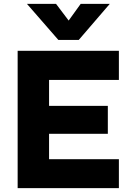

<svg xmlns="http://www.w3.org/2000/svg" viewBox="-20 -970 665 990"><path d="M71 0V-708H593V-558H233V-424H536V-280H233V-149H593V0ZM281 -764 119 -950H269L334 -864L396 -950H546L386 -764Z"/></svg>

Font: Onest ExtraBold
Style: Regular
Weight: 800
Designer: Dmitri Voloshin, Andrey Kudryavtsev
Foundry: Dmitri Voloshin, Andrey Kudryavtsev
Version: Version 1.000;gftools[0.9.33]